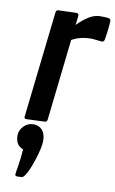

<svg xmlns="http://www.w3.org/2000/svg" viewBox="-98 -647 602 1003"><g transform="rotate(10 203.0 -145.0)"><path d="M380.4 -465.8 328.1 -471.2Q264.6 -471.2 221.7 -445.8L173.3 -15.1Q171.4 -2.9 161.1 -2L62.5 2Q51.8 1 51.8 -7.3L116.2 -575.2Q118.2 -585.9 128.4 -586.9L223.6 -590.3Q236.8 -589.8 236.8 -577.6L231 -527.3Q262.2 -559.1 291.5 -576.9Q320.8 -594.7 350.3 -594.7Q379.9 -594.7 395.5 -592.3Q405.8 -590.3 405.8 -578.6Q405.8 -544.9 394.5 -478.5Q392.1 -465.8 380.4 -465.8ZM107.4 291.5Q99.6 303.2 91.6 304.2Q83.5 305.2 70.1 305.2Q56.6 305.2 56.6 296.9Q56.6 288.6 63.5 249.3Q70.3 210 73.7 160.2Q53.2 153.3 42.7 136.5Q32.2 119.6 32.2 93.3Q32.2 66.9 53.2 44.4Q74.2 22 104.7 22Q135.3 22 152.3 42.5Q169.4 63 169.4 97.9Q169.4 132.8 147.9 199.2Q126.5 265.6 107.4 291.5Z"/></g></svg>

Font: Contrail One
Style: Regular
Weight: 400
Designer: Riccardo De Franceschi
Foundry: Sorkin Type Co.
Version: Version 1.003